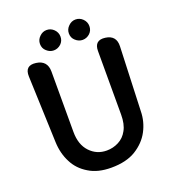

<svg xmlns="http://www.w3.org/2000/svg" viewBox="-170 -1099 1133 1249"><g transform="rotate(-20 396.0 -475.0)"><path d="M386 18Q293 18 232 -20Q168 -58 137 -120Q104 -183 101 -262L84 -723Q81 -800 157 -790Q233 -780 233 -703V-285Q233 -197 280 -147Q327 -97 396 -97Q441 -97 479 -117Q518 -137 540 -178Q563 -219 563 -285V-725Q563 -800 637 -790Q711 -780 708 -705L691 -262Q690 -190 656 -126Q623 -64 557 -23Q491 18 386 18ZM295 -827Q268 -827 246 -847Q224 -866 224 -897Q224 -926 246 -947Q267 -968 295 -968Q324 -968 345 -947Q366 -926 366 -897Q366 -867 345 -847Q323 -827 295 -827ZM495 -827Q468 -827 446 -847Q424 -866 424 -897Q424 -926 446 -947Q467 -968 495 -968Q524 -968 545 -947Q566 -926 566 -897Q566 -867 545 -847Q523 -827 495 -827Z"/></g></svg>

Font: MaokenZhuyuanTi
Style: Regular
Weight: 400
Designer: Fontworks Inc & LongZhuTi team: ZERO子、时光羊、荆南、频凡、刘鹏、Little White Dog、帆影Magmeta、奈白不弍、白日月球、ChaoTawei、雨三（排名不分先后）
Version: Version 1.000; 20230222